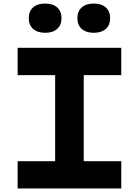

<svg xmlns="http://www.w3.org/2000/svg" viewBox="-20 -1072 790 1092"><path d="M80.3 -155.3H293.7V-644.7H80.3V-800H669.7V-644.7H456.3V-155.3H669.7V0H80.3ZM143.6 -968.7Q143.6 -1007.9 168.4 -1029.9Q193.2 -1051.8 236.8 -1051.8Q280.3 -1051.8 305.1 -1029.9Q329.9 -1007.9 329.9 -968.7Q329.9 -929.5 305.1 -907.5Q280.3 -885.5 236.8 -885.5Q193.2 -885.5 168.4 -907.5Q143.6 -929.5 143.6 -968.7ZM420.1 -968.7Q420.1 -1007.9 444.9 -1029.9Q469.7 -1051.8 513.2 -1051.8Q556.8 -1051.8 581.6 -1029.9Q606.4 -1007.9 606.4 -968.7Q606.4 -929.5 581.6 -907.5Q556.8 -885.5 513.2 -885.5Q469.7 -885.5 444.9 -907.5Q420.1 -929.5 420.1 -968.7Z"/></svg>

Font: Martian Mono Custom sWd Rg
Style: Regular
Weight: 400
Width: 6
Monospace: yes
Designer: Alex Havermale
Foundry: Evil Martians
Version: Version 1.000